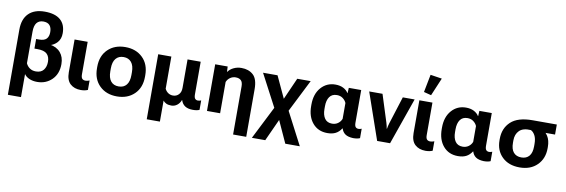

<svg xmlns="http://www.w3.org/2000/svg" viewBox="-65 -1347 6150 2088"><g transform="rotate(10 3009.5 -303.0)"><path d="M63.5 203.1V-516.6Q63.5 -633.1 125.6 -695.2Q187.7 -757.3 303.2 -757.3Q417.2 -757.3 476.1 -706.7Q534.9 -656 534.9 -559.6Q534.9 -496.6 500.2 -457.9Q465.6 -419.2 416.3 -407.2V-415Q494.4 -403.1 536.9 -353.6Q579.3 -304.2 579.3 -226.1Q579.3 -118.7 514.2 -54.3Q449 10 351.8 10Q303.5 10 265.7 -6.2Q228 -22.5 208.5 -51.3V203.1ZM318.6 -99.9Q375.2 -99.9 403.1 -135Q430.9 -170.2 430.9 -225.6Q430.9 -282.5 399.3 -312.3Q367.7 -342 295.4 -342H261V-447.8H294.4Q350.1 -447.8 374.6 -473.4Q399.2 -499 399.2 -547.6Q399.2 -596.7 376.3 -622.8Q353.5 -648.9 306.2 -648.9Q259 -648.9 233.8 -617.6Q208.5 -586.2 208.5 -520V-170.9Q222.2 -139.4 250.4 -119.6Q278.6 -99.9 318.6 -99.9Z M835 14.4Q762.2 14.4 718 -26.1Q673.8 -66.7 673.8 -153.3V-515.1H818.4V-156.2Q818.4 -121.3 831.4 -108Q844.5 -94.7 867.7 -94.7Q878.9 -94.7 890.1 -97.5Q901.4 -100.3 911.9 -104.5V-0.5Q900.6 5.4 879.9 9.9Q859.1 14.4 835 14.4Z M968 -250V-265.6Q968 -387.2 1041.6 -458.6Q1115.2 -530 1233.2 -530Q1351.1 -530 1424.7 -458.6Q1498.3 -387.2 1498.3 -265.6V-250Q1498.3 -128.4 1424.7 -56.9Q1351.1 14.6 1233.2 14.6Q1115.2 14.6 1041.6 -56.9Q968 -128.4 968 -250ZM1116.5 -273.7V-241.9Q1116.5 -169.9 1146.9 -132.7Q1177.2 -95.5 1233.2 -95.5Q1289.1 -95.5 1319.3 -132.7Q1349.6 -169.9 1349.6 -241.9V-273.7Q1349.6 -345.5 1318.7 -382.7Q1287.8 -419.9 1233.2 -419.9Q1178.2 -419.9 1147.3 -382.7Q1116.5 -345.5 1116.5 -273.7Z M1597.2 203.1V-515.1H1742.4V-159.9Q1756.3 -131.6 1779.9 -116.1Q1803.5 -100.6 1832.8 -100.6Q1870.4 -100.6 1895.9 -127Q1921.4 -153.3 1921.4 -200.9V-515.1H2066.4V-155.3Q2066.4 -119.4 2078.5 -106.7Q2090.6 -94 2108.6 -94Q2118.9 -94 2127.6 -96.1Q2136.2 -98.1 2144.8 -101.8V2.2Q2133.5 8.1 2115.2 11.6Q2096.9 15.1 2072.8 15.1Q2018.1 15.1 1985.6 -6.3Q1953.1 -27.8 1940.7 -68.8H1938Q1924.8 -33 1897 -11.6Q1869.1 9.8 1833.7 9.8Q1798.6 9.8 1776 -1.7Q1753.4 -13.2 1742.4 -29.3V203.1Z M2550.8 203.1V-326.9Q2550.8 -375 2530 -394.4Q2509.3 -413.8 2470.9 -413.8Q2439.7 -413.8 2412.6 -396Q2385.5 -378.2 2371.6 -345.9V0H2226.6V-515.1H2364.3L2367.4 -457.3H2370.1Q2389.9 -487.1 2429.3 -506.3Q2468.8 -525.6 2516.1 -525.6Q2595.5 -525.6 2645.6 -480.6Q2695.8 -435.5 2695.8 -322.3V203.1Z M3127.2 203.1 2974.1 -132.6H2956.3L2754.9 -515.1H2915L3059.1 -205.1H3075.2L3287.6 203.1ZM2758.1 203.1 2969.2 -214.8H2999.5L3132.6 -515.1H3281L3091.8 -139.2H3062L2905.8 203.1Z M3556.4 9.8Q3454.3 9.8 3393.7 -61.4Q3333 -132.6 3333 -249.8V-265.6Q3333 -383.3 3395.3 -454.2Q3457.5 -525.1 3553.7 -525.1Q3604.7 -525.1 3641.2 -506.3Q3677.7 -487.5 3696.5 -456.8H3698.7L3701.9 -515.1H3838.9V-156Q3838.9 -119.9 3850.7 -106.9Q3862.5 -94 3883.3 -94Q3891.1 -94 3900.3 -96.2Q3909.4 -98.4 3917.2 -101.8V2.2Q3909.2 6.8 3889.5 11Q3869.9 15.1 3842.8 15.1Q3785.2 12.7 3754.8 -8.5Q3724.4 -29.8 3713.1 -68.8H3710.4Q3684.3 -28.1 3647.5 -9.2Q3610.6 9.8 3556.4 9.8ZM3589.4 -99.9Q3627 -99.9 3654.7 -120Q3682.4 -140.1 3694.3 -171.6V-346.2Q3682.1 -374.8 3655.2 -395.1Q3628.2 -415.5 3589.6 -415.5Q3535.2 -415.5 3508.2 -377.2Q3481.2 -338.9 3481.2 -272.5V-241.9Q3481.2 -176.8 3508.1 -138.3Q3534.9 -99.9 3589.4 -99.9Z M3927.2 -515.1H4074.2L4170.2 -212.6Q4175.8 -194.1 4179.3 -179Q4182.9 -163.8 4184.8 -149.9H4188Q4189.9 -163.8 4193.4 -178.8Q4196.8 -193.8 4202.6 -212.6L4298.3 -515.1H4429L4248.5 0H4105.7Z M4642.1 14.4Q4569.3 14.4 4525.1 -26.1Q4481 -66.7 4481 -153.3V-515.1H4625.5V-156.2Q4625.5 -121.3 4638.5 -108Q4651.6 -94.7 4674.8 -94.7Q4686 -94.7 4697.3 -97.5Q4708.5 -100.3 4719 -104.5V-0.5Q4707.8 5.4 4687 9.9Q4666.3 14.4 4642.1 14.4ZM4596.9 -591.8 4514.9 -612.8 4553.2 -809.1 4680.4 -789.6Z M4998.3 9.8Q4896.2 9.8 4835.6 -61.4Q4774.9 -132.6 4774.9 -249.8V-265.6Q4774.9 -383.3 4837.2 -454.2Q4899.4 -525.1 4995.6 -525.1Q5046.6 -525.1 5083.1 -506.3Q5119.6 -487.5 5138.4 -456.8H5140.6L5143.8 -515.1H5280.8V-156Q5280.8 -119.9 5292.6 -106.9Q5304.4 -94 5325.2 -94Q5333 -94 5342.2 -96.2Q5351.3 -98.4 5359.1 -101.8V2.2Q5351.1 6.8 5331.4 11Q5311.8 15.1 5284.7 15.1Q5227.1 12.7 5196.7 -8.5Q5166.3 -29.8 5155 -68.8H5152.3Q5126.2 -28.1 5089.4 -9.2Q5052.5 9.8 4998.3 9.8ZM5031.2 -99.9Q5068.8 -99.9 5096.6 -120Q5124.3 -140.1 5136.2 -171.6V-346.2Q5124 -374.8 5097 -395.1Q5070.1 -415.5 5031.5 -415.5Q4977.1 -415.5 4950.1 -377.2Q4923.1 -338.9 4923.1 -272.5V-241.9Q4923.1 -176.8 4950 -138.3Q4976.8 -99.9 5031.2 -99.9Z M5680.1 14.6Q5559.3 14.6 5487.2 -55.1Q5415 -124.8 5415 -237.8V-252.9Q5415 -371.3 5492.1 -443.2Q5569.1 -515.1 5731.4 -515.1H5999V-404.3H5833.5V-446.8Q5885.3 -423.8 5915.3 -377.1Q5945.3 -330.3 5945.3 -257.4V-242.2Q5945.3 -129.2 5873.1 -57.3Q5801 14.6 5680.1 14.6ZM5680.4 -95.5Q5736.3 -95.5 5766.6 -131.5Q5796.9 -167.5 5796.9 -238.3V-264.2Q5796.9 -324.2 5777.6 -359.4Q5758.3 -394.5 5731.7 -406.7Q5645 -412.4 5604.4 -371.9Q5563.7 -331.5 5563.7 -263.2V-237.3Q5563.7 -166.5 5594.1 -131Q5624.5 -95.5 5680.4 -95.5Z"/></g></svg>

Font: RobotoFlex
Style: Regular
Weight: 400
Designer: Berlow after Robertson
Foundry: Google
Version: Version 2.136